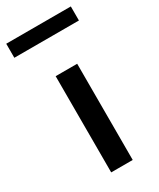

<svg xmlns="http://www.w3.org/2000/svg" viewBox="-227 -762 682 822"><g transform="rotate(-30 113.5 -351.0)"><path d="M173.8 -475.6V0H67.4V-475.6ZM272.9 -701.7V-632.3H-46.4V-701.7Z"/></g></svg>

Font: Yantramanav Medium
Style: Regular
Weight: 500
Version: Version 1.001;PS 1.0;hotconv 1.0.72;makeotf.lib2.5.5900; ttf